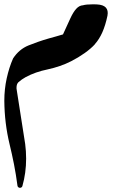

<svg xmlns="http://www.w3.org/2000/svg" viewBox="-28 -531 554 898"><path d="M474.6 -457.5Q465.3 -413.1 450.9 -380.4Q436.5 -347.7 415.5 -324.2H416Q397.5 -303.7 367.9 -282.7Q338.4 -261.7 304.7 -244.6Q279.8 -231.9 252.2 -222.4Q224.6 -212.9 195.3 -206.5Q137.7 -194.8 92.3 -170.4Q73.7 -160.2 58.1 -146.5Q49.3 -137.7 49.3 -121.6Q49.3 -119.1 49.3 -116.5Q49.3 -113.8 50.3 -109.9L89.8 142.6Q94.2 176.3 94.2 210.9Q94.2 277.8 76.7 339.4Q75.2 343.8 71.8 345.7Q68.4 347.7 64.5 347.4Q60.5 347.2 57.4 344.5Q54.2 341.8 53.7 337.4Q46.9 285.6 37.4 237.1Q27.8 188.5 16.6 142.6Q4.9 93.8 -1.2 43.7Q-7.3 -6.3 -7.8 -59.6Q-7.8 -113.8 3.4 -164.8Q14.6 -215.8 33.2 -257.8Q61 -300.3 105 -318.4Q125.5 -326.7 150.4 -335.4Q175.3 -344.2 201.7 -351.6Q218.8 -356.4 234.1 -360.6Q249.5 -364.7 266.6 -370.1L301.3 -445.8Q314.9 -475.1 328.9 -490.2Q342.8 -505.4 359.9 -506.3Q375 -510.7 403.8 -510.7Q408.7 -510.7 414.6 -510.7Q420.4 -510.7 425.8 -510.3Q483.9 -507.3 474.6 -457.5Z"/></svg>

Font: Aref Ruqaa
Style: Bold
Weight: 700
Designer: Abdullah Aref
Version: Version 1.002